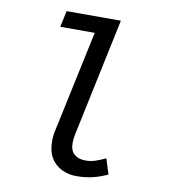

<svg xmlns="http://www.w3.org/2000/svg" viewBox="-81 -779 762 861"><g transform="rotate(10 300.0 -348.5)"><path d="M325 12Q267 12 228.5 -22.5Q190 -57 190 -124Q190 -137 191.5 -150.5Q193 -164 197 -180L294 -635H137L153 -709H400L287 -174Q285 -164 283.5 -153.5Q282 -143 282 -131Q282 -97 301 -80.5Q320 -64 352 -64Q375 -64 396.5 -71Q418 -78 443 -90L465 -20Q431 -4 397 4Q363 12 325 12Z"/></g></svg>

Font: Source Code Pro ExtraLight Medium
Style: Italic
Weight: 500
Italic angle: -11°
Monospace: yes
Version: Version 1.016;hotconv 1.0.116;makeotfexe 2.5.65601